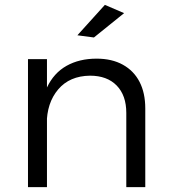

<svg xmlns="http://www.w3.org/2000/svg" viewBox="-20 -769 696 789"><path d="M499 -305Q499 -377 459.5 -417.5Q420 -458 350 -458Q266 -457 219 -401.5Q172 -346 172 -258H145Q145 -350 173 -409.5Q201 -469 253.5 -498.5Q306 -528 377 -528Q440 -528 485 -503Q530 -478 553.5 -432.5Q577 -387 577 -323V0H499ZM95 -526H173V0H95ZM411 -749 490 -715 366 -615 298 -624Z"/></svg>

Font: Alexandria Light
Style: Regular
Weight: 300
Designer: Mohamed Gaber
Foundry: Kief Type Foundry
Version: Version 5.100